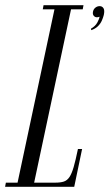

<svg xmlns="http://www.w3.org/2000/svg" viewBox="-69 -719 422 739"><path d="M314.2 -654.7Q301.6 -649.6 294 -656Q286.4 -662.4 288.9 -674Q290.9 -683.9 298.3 -689.7Q305.7 -695.4 314.6 -695.4Q324.2 -695.4 329.3 -687.4Q334.4 -679.3 330.6 -661.7Q328 -651 322.8 -639.3Q317.6 -627.5 307.7 -617.9Q297.9 -608.4 282.3 -602.9L281.1 -608.6Q298.2 -618.4 305.7 -632.5Q313.2 -646.5 314.2 -654.7ZM-49.4 0 -46.4 -16H-1.4L140.6 -683H95.6L98.6 -699H252.4L249.4 -683H204.4L62.4 -16H143.9Q163.9 -16 176.7 -20.2Q189.5 -24.4 198.2 -37.3Q207 -50.2 214.5 -76Q222 -101.8 231 -145.5H247L216.7 0Z"/></svg>

Font: Emberly Black
Style: Italic
Weight: 900
Italic angle: -12°
Designer: Rajesh Rajput
Foundry: Rajesh Rajput
Version: Version 1.000